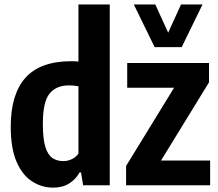

<svg xmlns="http://www.w3.org/2000/svg" viewBox="-20 -828 976 858"><path d="M217.5 10.5Q167.5 10.5 124.2 -16.8Q81 -44 54.5 -104Q28 -164 28 -262.5Q28 -407 94 -480.8Q160 -554.5 299.5 -554.5Q313.5 -554.5 330.5 -553V-808H470.5V0H351.5L342 -57.5H335.5Q319.5 -27.5 289.8 -8.5Q260 10.5 217.5 10.5ZM262.5 -108Q282 -108 300.5 -116.5Q319 -125 330.5 -141.5V-442.5Q308.5 -446.5 288.5 -446.5Q231.5 -446.5 201.5 -409.8Q171.5 -373 171.5 -275Q171.5 -206.5 183 -170.5Q194.5 -134.5 215.2 -121.2Q236 -108 262.5 -108ZM543.5 0V-86.5L758 -436H548.5V-546.5H914V-460L699.5 -110.5H919V0ZM671 -617.5 578 -808H674L731.5 -682L789 -808H885L792 -617.5Z"/></svg>

Font: Encode Sans Condensed
Style: Bold
Weight: 700
Width: 3
Designer: Multiple Designers
Foundry: Impallari Type
Version: Version 3.000; ttfautohint (v1.8.3) -l 8 -r 50 -G 200 -x 14 